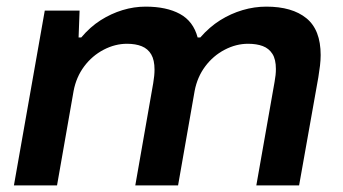

<svg xmlns="http://www.w3.org/2000/svg" viewBox="-20 -559 1033 579"><path d="M22 0 115 -527H220L217 -446H225Q252 -478 283.5 -498Q315 -518 349.5 -528.5Q384 -539 419 -539Q482 -539 522.5 -517Q563 -495 576 -446H584Q612 -478 644 -498Q676 -518 711.5 -528.5Q747 -539 783 -539Q861 -539 904 -504Q947 -469 947 -393Q947 -378 945 -361Q943 -344 940 -326L882 0H753L808 -312Q810 -323 811 -332.5Q812 -342 812 -351Q812 -380 801.5 -396.5Q791 -413 772.5 -420Q754 -427 728 -427Q692 -427 657.5 -409Q623 -391 599 -359Q575 -327 567 -285L517 0H388L442 -308Q444 -320 445 -330Q446 -340 446 -349Q446 -378 436 -395Q426 -412 407.5 -419.5Q389 -427 363 -427Q327 -427 292.5 -409Q258 -391 234 -359Q210 -327 202 -285L152 0Z"/></svg>

Font: Archivo SemiExpanded SemiBold
Style: Italic
Weight: 600
Width: 6
Italic angle: -10°
Designer: Hector Gatti
Foundry: Omnibus-Type
Version: Version 2.001